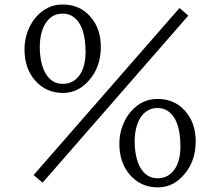

<svg xmlns="http://www.w3.org/2000/svg" viewBox="-20 -813 957 834"><path d="M759.8 -778.3 797.9 -745.1 165 -19.5 126 -52.7ZM86.4 -598.6Q86.4 -641.1 100.6 -677.7Q114.7 -714.4 137.7 -740.2Q185.5 -793.5 251.5 -793.5Q326.2 -793.5 372.1 -741.2Q418 -689 418 -609.9Q418 -522 366.7 -463.9Q318.8 -409.2 253.9 -409.2Q180.2 -409.2 132.8 -462.9Q86.4 -516.1 86.4 -598.6ZM175.8 -498Q202.6 -448.7 252.4 -448.7Q298.8 -448.7 325.7 -486.8Q351.6 -523.4 351.6 -587.9Q351.6 -701.2 299.3 -739.3Q279.8 -753.9 253.4 -753.9Q227.1 -753.9 208.7 -742.7Q190.4 -731.4 178 -711.9Q165.5 -692.4 159.2 -665.8Q152.8 -639.2 152.8 -608.4Q152.8 -577.6 158.4 -548.8Q164.1 -520 175.8 -498ZM498.5 -188.5Q498.5 -231 512.7 -267.6Q526.9 -304.2 549.8 -330.1Q597.7 -383.3 663.6 -383.3Q738.3 -383.3 784.2 -331.1Q830.1 -278.8 830.1 -199.7Q830.1 -111.8 778.8 -53.7Q731 1 666 1Q592.3 1 544.9 -52.7Q498.5 -106 498.5 -188.5ZM587.9 -87.9Q614.7 -38.6 664.6 -38.6Q710.9 -38.6 737.8 -76.7Q763.7 -113.3 763.7 -177.7Q763.7 -291 711.4 -329.1Q691.9 -343.8 665.5 -343.8Q639.2 -343.8 620.8 -332.5Q602.5 -321.3 590.1 -301.8Q577.6 -282.2 571.3 -255.6Q564.9 -229 564.9 -198.2Q564.9 -167.5 570.6 -138.7Q576.2 -109.9 587.9 -87.9Z"/></svg>

Font: Habibi
Style: Regular
Weight: 400
Designer: Magnus Gaarde
Foundry: Magnus Gaarde
Version: Version 1.001